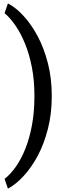

<svg xmlns="http://www.w3.org/2000/svg" viewBox="-20 -819 359 1065"><path d="M26.4 226.1H23.4L5.4 173.3Q38.6 147.5 68.4 105Q98.1 62.5 121.1 4.9Q144 -53.2 157.5 -125.7Q170.9 -198.2 170.9 -283.2V-289.6Q170.9 -373 157 -444.8Q143.1 -516.6 119.6 -574.7Q96.2 -632.8 66.7 -676Q37.1 -719.2 5.4 -746.1L23.4 -798.8H26.4Q68.8 -776.4 111.3 -730Q153.8 -683.6 189.5 -617.2Q224.6 -550.8 245.8 -467.8Q267.1 -384.8 267.1 -288.6V-284.2Q267.1 -187.5 245.8 -104.5Q224.6 -21.5 189.5 44.9Q153.8 110.8 111.3 157Q68.8 203.1 26.4 226.1Z"/></svg>

Font: Suwannaphum
Style: Regular
Weight: 400
Designer: Danh Hong
Version: Version 8.002; ttfautohint (v1.8.3)